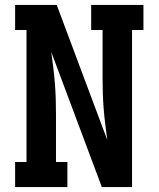

<svg xmlns="http://www.w3.org/2000/svg" viewBox="-20 -755 640 775"><path d="M41 0V-101H87V-634H41V-735H209L413 -190Q409 -221 405 -252.5Q401 -284 398.5 -315.5Q396 -347 395 -378.5Q394 -410 394 -441V-634H348V-735H559V-634H513V0H391L187 -545Q191 -514 195 -482.5Q199 -451 201.5 -419.5Q204 -388 205 -356.5Q206 -325 206 -294V-101H252V0Z"/></svg>

Font: Iosevka Slab Extended
Style: Bold
Weight: 700
Width: 7
Monospace: yes
Designer: Belleve Invis
Foundry: Belleve Invis
Version: Version 11.1.0; ttfautohint (v1.8.3)